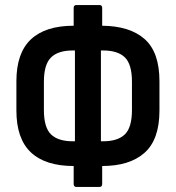

<svg xmlns="http://www.w3.org/2000/svg" viewBox="-20 -724 697 761"><path d="M272 -66Q160 -66 102.5 -120Q45 -174 45 -286V-402Q45 -514 102.5 -568Q160 -622 272 -622V-693Q272 -704 283 -704H374Q385 -704 385 -693V-622Q495 -621 553.5 -569Q612 -517 612 -402V-286Q612 -171 553 -118.5Q494 -66 385 -66V5Q385 17 374 17H283Q272 17 272 5V-66ZM269 -164H277V-524H269Q210 -524 182 -496Q154 -468 154 -400V-288Q154 -219 182 -191.5Q210 -164 269 -164ZM388 -524H380V-164H388Q447 -164 475 -191.5Q503 -219 503 -288V-400Q503 -469 475 -496.5Q447 -524 388 -524Z"/></svg>

Font: Sofia Sans Condensed
Style: Bold
Weight: 700
Designer: Botio Nikoltchev, Ani Petrova
Foundry: lettersoup
Version: Version 4.101; ttfautohint (v1.8.4.7-5d5b)